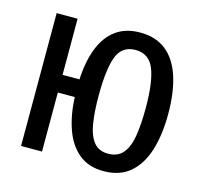

<svg xmlns="http://www.w3.org/2000/svg" viewBox="-85 -631 771 735"><g transform="rotate(15 300.0 -263.5)"><path d="M384.5 -537.5Q447 -537.5 487.8 -504.8Q528.5 -472 548.2 -410.5Q568 -349 568 -263.5Q568 -181.5 548.8 -119.5Q529.5 -57.5 489 -23Q448.5 11.5 384.5 11.5Q324.5 11.5 286 -20.8Q247.5 -53 228 -108.5Q208.5 -164 205.5 -234H138.5V0H55.5V-526.5H138.5V-304H205.5Q209 -376 229.5 -428.5Q250 -481 288.5 -509.2Q327 -537.5 384.5 -537.5ZM384.5 -468.5Q330.5 -468.5 311.5 -418Q292.5 -367.5 292.5 -262.5Q292.5 -199 300 -153Q307.5 -107 327.5 -82.2Q347.5 -57.5 384.5 -57.5Q422.5 -57.5 443.2 -82.2Q464 -107 471.5 -153.2Q479 -199.5 479 -263.5Q479 -367.5 458.2 -418Q437.5 -468.5 384.5 -468.5Z"/></g></svg>

Font: Fast_Mono
Style: Regular
Weight: 400
Monospace: yes
Designer: Carrois Corporate, Edenspiekermann AG, Nikita Prokopov
Foundry: Carrois Corporate, Edenspiekermann AG, Nikita Prokopov
Version: Version 5.002